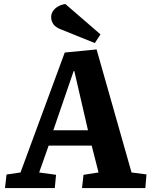

<svg xmlns="http://www.w3.org/2000/svg" viewBox="-20 -963 773 983"><path d="M474.5 -710 653.5 -80 730 -70 724 0H400L407.5 -68L484.5 -80L449.5 -217.5H229L180.5 -80L267 -68L260.5 0H5.5L13.5 -69.5L85 -80L311.5 -694ZM253 -296H430.5L360.5 -599H357ZM494.5 -787 465.5 -742.5 294.5 -811.5Q264 -823 253 -839.5Q242 -856 242 -875Q242 -893 251.7 -907Q261.5 -921 278 -930.3Q294.5 -939.5 314.5 -942.5Z"/></svg>

Font: Literata
Style: Italic
Weight: 400
Italic angle: -2°
Designer: Latin by Veronika Burian and Jose Scaglione. Greek by Irene Vlachou. Cyrillic by Vera Evstafieva
Foundry: TypeTogether
Version: Version 3.103;gftools[0.9.29]